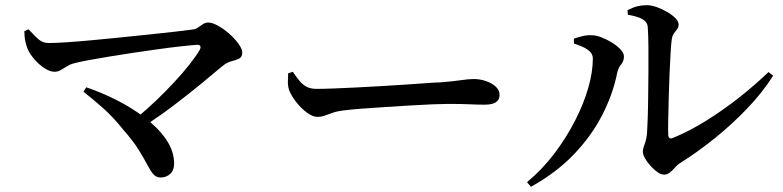

<svg xmlns="http://www.w3.org/2000/svg" viewBox="-20 -722 3020 741"><path d="M507 -267Q546 -299 583 -334.5Q620 -370 652.5 -405Q685 -440 710 -471.5Q735 -503 750 -528Q756 -538 753 -544Q750 -550 739 -549Q712 -547 672 -542.5Q632 -538 586 -531.5Q540 -525 492.5 -518Q445 -511 400.5 -503.5Q356 -496 320.5 -489.5Q285 -483 263 -477Q251 -474 238.5 -466Q226 -458 214.5 -451.5Q203 -445 190 -445Q173 -445 151.5 -459Q130 -473 112.5 -493.5Q95 -514 87 -532Q82 -544 78 -561.5Q74 -579 74 -602L90 -609Q103 -596 114.5 -583.5Q126 -571 138.5 -563.5Q151 -556 168 -556Q195 -556 239 -559Q283 -562 337.5 -567Q392 -572 450 -578Q508 -584 561.5 -589.5Q615 -595 657.5 -600Q700 -605 722 -608Q735 -609 744.5 -616Q754 -623 763.5 -629Q773 -635 784 -635Q799 -635 821 -623Q843 -611 864.5 -592Q886 -573 900.5 -553Q915 -533 915 -519Q915 -502 903 -496Q891 -490 873 -485.5Q855 -481 836 -465Q804 -438 758.5 -400.5Q713 -363 658 -321Q603 -279 540 -237ZM600 -37Q583 -37 572 -49.5Q561 -62 548.5 -86Q536 -110 515 -144Q494 -178 456 -221Q417 -270 377 -305.5Q337 -341 302 -368L313 -385Q370 -366 429.5 -336Q489 -306 539.5 -267.5Q590 -229 621 -184Q652 -139 652 -90Q652 -65 637 -51Q622 -37 600 -37Z M1204 -271Q1187 -271 1165 -287Q1143 -303 1124.5 -326.5Q1106 -350 1097 -371Q1091 -387 1091 -404.5Q1091 -422 1092 -439L1110 -445Q1123 -426 1135 -411Q1147 -396 1162.5 -387.5Q1178 -379 1202 -379Q1227 -379 1267.5 -380.5Q1308 -382 1357 -384.5Q1406 -387 1456.5 -390Q1507 -393 1552.5 -396Q1598 -399 1631 -401.5Q1664 -404 1678 -404Q1728 -408 1758.5 -412.5Q1789 -417 1808 -417Q1833 -417 1856 -409Q1879 -401 1893.5 -387.5Q1908 -374 1908 -355Q1908 -337 1894 -327.5Q1880 -318 1851 -318Q1823 -318 1792.5 -319.5Q1762 -321 1711 -321Q1690 -321 1651 -319.5Q1612 -318 1564 -315Q1516 -312 1468.5 -309Q1421 -306 1380.5 -303Q1340 -300 1317 -297Q1285 -294 1266 -287.5Q1247 -281 1234 -276Q1221 -271 1204 -271Z M2543 -48Q2531 -48 2517 -58Q2503 -68 2490 -82.5Q2477 -97 2469 -111.5Q2461 -126 2461 -136Q2461 -146 2464 -154.5Q2467 -163 2471 -175Q2475 -187 2477 -206Q2478 -222 2479.5 -259Q2481 -296 2481.5 -345Q2482 -394 2482.5 -445.5Q2483 -497 2482.5 -542Q2482 -587 2480 -616Q2479 -637 2459.5 -648Q2440 -659 2403 -665L2402 -683Q2424 -694 2441 -698Q2458 -702 2476 -702Q2494 -702 2515 -694.5Q2536 -687 2555.5 -675.5Q2575 -664 2587 -651.5Q2599 -639 2599 -628Q2599 -616 2593 -609Q2587 -602 2580.5 -592.5Q2574 -583 2572 -566Q2570 -551 2568 -516Q2566 -481 2564 -437Q2562 -393 2561 -347.5Q2560 -302 2559 -263.5Q2558 -225 2559 -203Q2559 -182 2578 -190Q2641 -216 2706 -256.5Q2771 -297 2832.5 -345.5Q2894 -394 2946 -444L2964 -430Q2922 -364 2863 -302.5Q2804 -241 2738 -188Q2672 -135 2607 -94Q2595 -87 2585.5 -76Q2576 -65 2565.5 -56.5Q2555 -48 2543 -48ZM2014 -19Q2073 -68 2119.5 -129.5Q2166 -191 2199.5 -256.5Q2233 -322 2250.5 -383.5Q2268 -445 2268 -496Q2268 -512 2256.5 -523Q2245 -534 2228 -541.5Q2211 -549 2195 -554V-573Q2210 -578 2227.5 -582.5Q2245 -587 2264 -586Q2280 -586 2301 -578Q2322 -570 2342 -557.5Q2362 -545 2375 -531Q2388 -517 2388 -504Q2388 -486 2377 -473Q2366 -460 2362 -441Q2346 -360 2305 -279.5Q2264 -199 2196 -127.5Q2128 -56 2029 -1Z"/></svg>

Font: Noto Serif KR SemiBold
Style: Regular
Weight: 600
Designer: Ryoko NISHIZUKA 西塚涼子 (kana & ideographs); Frank Grießhammer (Latin, Greek & Cyrillic); Wenlong ZHANG 张文龙 (bopomofo); San
Foundry: Adobe
Version: Version 2.003-H1;hotconv 1.1.1;makeotfexe 2.6.0